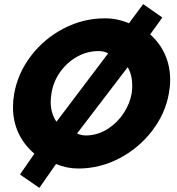

<svg xmlns="http://www.w3.org/2000/svg" viewBox="-20 -804 861 932"><path d="M171 108 252 -8Q304 14 360 14Q465 14 559.5 -35.5Q654 -85 718.5 -169Q783 -253 800 -352Q806 -385 806 -416Q806 -483 781 -539Q756 -595 709 -637L768 -719L675 -784L606 -691Q550 -715 489 -715Q384 -715 289.5 -666Q195 -617 131 -533.5Q67 -450 49 -350Q43 -316 43 -284Q43 -215 70 -157.5Q97 -100 147 -58L77 43ZM226 -310Q226 -324 230 -352Q239 -408 272 -454.5Q305 -501 354 -528.5Q403 -556 458 -556Q486 -556 505 -545L254 -213Q226 -254 226 -310ZM622 -388Q622 -370 619 -350Q610 -300 580.5 -255Q551 -210 506.5 -180.5Q462 -151 411 -147Q379 -144 354 -156L600 -478Q622 -440 622 -388Z"/></svg>

Font: Geom ExtraBold
Style: Bold Italic
Weight: 800
Italic angle: -10°
Version: Version 1.102